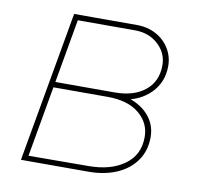

<svg xmlns="http://www.w3.org/2000/svg" viewBox="-64 -586 670 653"><g transform="rotate(10 271.0 -260.0)"><path d="M141 -520H358Q395 -520 424.5 -504Q454 -488 470.5 -460.5Q487 -433 487 -401Q487 -345 450 -307.5Q413 -270 356 -263V-275Q410 -262 440 -229.5Q470 -197 470 -152Q470 -105 445.5 -70.5Q421 -36 378.5 -18Q336 0 282 0H49ZM59 -18 278 -19Q355 -19 402.5 -53Q450 -87 450 -149Q450 -198 411 -230Q372 -262 303 -262H109L112 -281H323Q389 -281 428 -312.5Q467 -344 467 -400Q467 -442 435 -471.5Q403 -501 355 -501H147L159 -512L70 -7Z"/></g></svg>

Font: Fixel Italic Variable 20240409 Display Thin
Style: Italic
Weight: 100
Italic angle: -10°
Designer: AlfaBravo + MacPaw
Foundry: Kyrylo Tkachov, Marchela Mozhyna, Serhii Makarenko, Maria Weinstein, Zakhar Kryvoshyya
Version: Version 1.211;Glyphs 3.2 (3225)